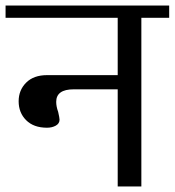

<svg xmlns="http://www.w3.org/2000/svg" viewBox="-33 -670 628 690"><path d="M575 -650V-606H475V0H390V-349H232Q169 -349 169 -304Q169 -287 176 -268Q181 -246 181 -240Q181 -226 167.5 -218.5Q154 -211 136 -211Q88 -211 61 -238Q34 -265 34 -306Q34 -346 61 -373Q88 -400 136 -400H390V-606H-13V-650Z"/></svg>

Font: Kurale
Style: Regular
Weight: 400
Designer: Eduardo Rodriguez Tunni
Foundry: Eduardo Rodriguez Tunni
Version: Version 2.000